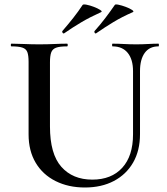

<svg xmlns="http://www.w3.org/2000/svg" viewBox="-20 -819 741 853"><path d="M571 -503Q571 -555 547.5 -584Q524 -613 480 -613Q478 -613 478 -619Q478 -625 480 -625Q505 -625 530.5 -623.5Q556 -622 586 -622Q612 -622 637.5 -623.5Q663 -625 684 -625Q686 -625 686 -619Q686 -613 684 -613Q644 -613 623 -584Q602 -555 602 -503V-223Q602 -150 571.5 -97Q541 -44 486 -15Q431 14 357 14Q284 14 227 -14.5Q170 -43 138.5 -96Q107 -149 107 -222V-544Q107 -573 101.5 -587.5Q96 -602 79.5 -607.5Q63 -613 31 -613Q28 -613 28 -619Q28 -625 31 -625Q56 -625 87.5 -623.5Q119 -622 154 -622Q191 -622 222 -623.5Q253 -625 278 -625Q281 -625 281 -619Q281 -613 278 -613Q245 -613 229 -607Q213 -601 207.5 -586Q202 -571 202 -542V-257Q202 -135 252.5 -78Q303 -21 390 -21Q475 -21 523 -73.5Q571 -126 571 -222ZM265 -671Q261 -669 258 -673.5Q255 -678 257 -681Q283 -711 305.5 -739.5Q328 -768 347 -797Q350 -801 365 -798Q380 -795 397 -788.5Q414 -782 425 -775Q436 -768 429 -765Q380 -743 342 -720.5Q304 -698 265 -671ZM407 -671Q403 -669 400.5 -673.5Q398 -678 400 -681Q426 -710 448 -739Q470 -768 490 -797Q492 -801 506.5 -798Q521 -795 538.5 -788.5Q556 -782 566.5 -775Q577 -768 570 -765Q522 -744 484 -721Q446 -698 407 -671Z"/></svg>

Font: Cormorant Light SemiBold
Style: Regular
Weight: 600
Version: Version 4.000